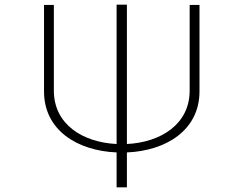

<svg xmlns="http://www.w3.org/2000/svg" viewBox="-20 -779 1040 820"><path d="M478 -128V21H522V-128C688 -135 832 -222 832 -389V-758H790V-392C790 -248 666 -171 522 -164V-759H478V-164C333 -171 210 -248 210 -392V-758H168V-389C168 -222 311 -135 478 -128Z"/></svg>

Font: LINE Seed JP_OTF Thin
Style: Regular
Weight: 250
Designer: LY Corporation & Fontrix & Fontworks
Version: Version 1.007